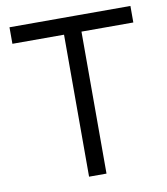

<svg xmlns="http://www.w3.org/2000/svg" viewBox="-80 -767 728 835"><g transform="rotate(-10 284.5 -350.0)"><path d="M246 -700H323V0H246ZM18 -700H552V-627H18Z"/></g></svg>

Font: Haskoy
Style: Regular
Weight: 400
Designer: Ertekin Erdin
Foundry: Ertekin Erdin
Version: Version 1.500